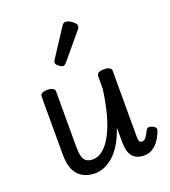

<svg xmlns="http://www.w3.org/2000/svg" viewBox="-153 -949 952 1077"><g transform="rotate(-20 323.5 -411.0)"><path d="M231 17Q195 17 163.5 2.5Q132 -12 113 -47.5Q94 -83 94 -145V-489Q94 -502 104.5 -508.5Q115 -515 136 -515Q158 -515 169 -508.5Q180 -502 180 -489V-155Q180 -123 186 -102Q192 -81 206 -71Q220 -61 244 -61Q279 -61 309 -87.5Q339 -114 363 -161.5Q387 -209 404 -274Q421 -339 431 -415V-489Q431 -502 441.5 -508.5Q452 -515 474 -515Q496 -515 507 -508.5Q518 -502 518 -489V-106Q518 -89 519.5 -79Q521 -69 525.5 -65Q530 -61 539 -61Q547 -61 553.5 -66Q560 -71 567 -82Q574 -93 583 -111Q587 -120 595.5 -123Q604 -126 618 -120Q632 -115 637.5 -106.5Q643 -98 639 -89Q627 -56 610 -32.5Q593 -9 571.5 4Q550 17 524 17Q500 17 482.5 10Q465 3 453.5 -11Q442 -25 436.5 -47Q431 -69 431 -98V-183Q412 -127 388 -88.5Q364 -50 337 -27Q310 -4 282.5 6.5Q255 17 231 17ZM268 -610Q257 -610 242 -622Q227 -634 227 -644Q227 -647 228 -650Q229 -653 233 -660L340 -824Q345 -832 350.5 -835.5Q356 -839 364 -839Q374 -839 387.5 -831.5Q401 -824 411.5 -813.5Q422 -803 422 -794Q422 -787 419.5 -782.5Q417 -778 410 -770L287 -623Q275 -610 268 -610Z"/></g></svg>

Font: Playwrite FR Moderne
Style: Regular
Weight: 400
Designer: Veronika Burian, José Scaglione
Foundry: TypeTogether
Version: Version 1.002